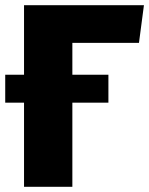

<svg xmlns="http://www.w3.org/2000/svg" viewBox="-29 -715 571 735"><path d="M503 -551H248V-429H386V-322H248V0H63V-322H-9V-429H63V-695H522Z"/></svg>

Font: FiraGO ExtraBold
Style: Regular
Weight: 800
Designer: bBox Type
Foundry: bBox Type GmbH
Version: Version 1.001;PS 001.001;hotconv 1.0.88;makeotf.lib2.5.64775